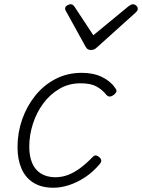

<svg xmlns="http://www.w3.org/2000/svg" viewBox="-20 -860 665 899"><path d="M230 19Q174 19 136.5 -4.5Q99 -28 80.5 -71Q62 -114 62 -171Q62 -238 83.5 -300Q105 -362 144.5 -411.5Q184 -461 239.5 -490Q295 -519 363 -519Q419 -519 459.5 -498.5Q500 -478 520 -447Q527 -438 525 -431Q523 -424 512 -415Q502 -408 493.5 -408Q485 -408 478 -416Q459 -440 432 -455Q405 -470 357 -470Q302 -470 258 -444Q214 -418 182.5 -375.5Q151 -333 134 -280Q117 -227 117 -173Q117 -130 130 -98Q143 -66 170 -48.5Q197 -31 237 -30Q271 -30 300 -41.5Q329 -53 357 -74Q385 -95 414 -125Q423 -134 431 -132Q439 -130 445 -124Q453 -117 454 -109Q455 -101 447 -92Q416 -55 379 -30.5Q342 -6 304 6.5Q266 19 230 19ZM602 -840Q611 -840 618 -833.5Q625 -827 625 -819Q625 -813 622.5 -809.5Q620 -806 616 -802L435 -639Q427 -631 420 -628.5Q413 -626 405 -626Q398 -626 392 -629Q386 -632 381 -641L291 -804Q288 -808 286.5 -812Q285 -816 285 -820Q285 -829 294 -834.5Q303 -840 310 -840Q317 -840 320.5 -837.5Q324 -835 328 -830L417 -695L581 -830Q588 -835 592.5 -837.5Q597 -840 602 -840Z"/></svg>

Font: Playwrite CU ExtraLight
Style: Regular
Weight: 250
Designer: Veronika Burian, José Scaglione
Foundry: TypeTogether
Version: Version 1.002